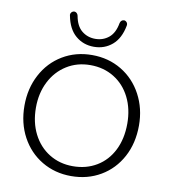

<svg xmlns="http://www.w3.org/2000/svg" viewBox="-96 -982 951 1072"><g transform="rotate(10 379.5 -446.0)"><path d="M55 -335Q55 -432 96.5 -510.5Q138 -589 212 -633.5Q286 -678 379 -678Q472 -678 546 -633.5Q620 -589 662 -510.5Q704 -432 704 -336Q704 -235 662 -157Q620 -79 546 -35.5Q472 8 379 8Q287 8 213 -36Q139 -80 97 -158Q55 -236 55 -335ZM638 -335Q638 -418 605.5 -483Q573 -548 514 -584.5Q455 -621 379 -621Q304 -621 245 -584Q186 -547 153 -482Q120 -417 120 -335Q120 -251 153 -186Q186 -121 245 -84.5Q304 -48 379 -48Q455 -48 514 -83.5Q573 -119 605.5 -184Q638 -249 638 -335ZM218 -873 217 -878Q217 -887 223 -893Q229 -899 237 -900Q246 -900 252 -894.5Q258 -889 260 -880Q270 -823 302.5 -796.5Q335 -770 379 -770Q423 -770 455.5 -796.5Q488 -823 498 -880Q500 -889 506 -894.5Q512 -900 521 -900Q530 -899 536 -891.5Q542 -884 540 -873Q526 -799 482.5 -762Q439 -725 379 -725Q319 -725 275.5 -762Q232 -799 218 -873Z"/></g></svg>

Font: SN Pro Light
Style: Regular
Weight: 300
Designer: Tobias Whetton
Foundry: Supernotes
Version: Version 1.002